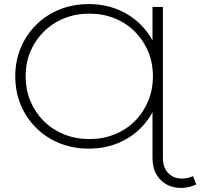

<svg xmlns="http://www.w3.org/2000/svg" viewBox="-20 -725 984 943"><path d="M416 5Q339 5 273 -21.5Q207 -48 158 -96.5Q109 -145 82 -209.5Q55 -274 55 -350Q55 -426 82 -490.5Q109 -555 158 -603.5Q207 -652 273 -678.5Q339 -705 416 -705Q493 -705 558 -678.5Q623 -652 671 -604Q719 -556 745.5 -491.5Q772 -427 772 -350Q772 -273 745.5 -208.5Q719 -144 671 -96Q623 -48 558 -21.5Q493 5 416 5ZM419 -42Q486 -42 543 -65Q600 -88 642 -130Q684 -172 707.5 -228Q731 -284 731 -350Q731 -417 707.5 -472.5Q684 -528 642 -570Q600 -612 543 -635Q486 -658 419 -658Q352 -658 295 -635Q238 -612 195.5 -570Q153 -528 129.5 -472.5Q106 -417 106 -350Q106 -284 129.5 -228Q153 -172 195.5 -130Q238 -88 295 -65Q352 -42 419 -42ZM944 181Q910 197 872 198Q834 199 802 183Q770 167 749.5 134Q729 101 729 49V-231L736 -350L729 -480V-691H780V48Q780 97 803.5 122.5Q827 148 861 151.5Q895 155 928 140Z"/></svg>

Font: Montserrat Thin Light
Style: Regular
Weight: 300
Version: Version 9.000